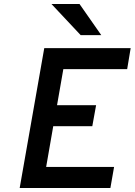

<svg xmlns="http://www.w3.org/2000/svg" viewBox="-20 -941 674 961"><path d="M78.5 0 201.5 -700H634L616.5 -595H297L265.5 -414.5H461L442 -309.5H246.5L211 -105.5H551L532.5 0ZM384 -765 237.5 -921H378L487 -765Z"/></svg>

Font: Overpass SemiBold
Style: Italic
Weight: 600
Italic angle: -10°
Designer: Delve Withrington, Dave Bailey, Thomas Jockin
Foundry: Delve Fonts LLC
Version: Version 4.000